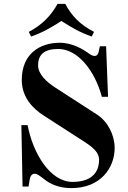

<svg xmlns="http://www.w3.org/2000/svg" viewBox="-20 -950 660 988"><path d="M128 -786 140 -762C202 -784 241 -807 296 -842C351 -807 390 -784 452 -762L464 -786C392 -822 346 -872 316 -930H276C242 -868 195 -821 128 -786ZM90 -306 96 10H127L132 -22C135 -44 144 -56 158 -56C171 -56 184 -46 210 -26C237 -4 283 18 347 18C500 18 570 -89 570 -188C570 -255 535 -324 480 -360L265 -499C219 -529 176 -568 176 -614C176 -670 209 -698 280 -698C378 -698 467 -590 504 -452H536L526 -712H494L488 -685C486 -672 479 -662 466 -662C456 -662 443 -670 430 -680C410 -694 354 -730 288 -730C188 -730 92 -676 92 -538C92 -446 154 -388 204 -356L418 -218C458 -192 490 -165 490 -128C490 -86 473 -14 353 -14C239 -14 150 -159 122 -306Z"/></svg>

Font: Old Standard
Style: Bold
Weight: 700
Designer: Alexey Kryukov <alexios@thessalonica.org.ru>
Version: Version 2.0.2